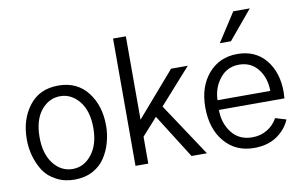

<svg xmlns="http://www.w3.org/2000/svg" viewBox="-81 -951 1780 1127"><g transform="rotate(-10 808.5 -388.0)"><path d="M119.1 -262.7Q119.1 -163.1 165 -104.5Q210.9 -45.9 279.3 -45.9Q346.7 -45.9 392.6 -104.5Q439.5 -163.1 439.5 -262.7Q439.5 -364.3 392.6 -421.9Q345.7 -479.5 279.3 -479.5Q211.9 -479.5 165 -421.9Q119.1 -364.3 119.1 -262.7ZM43 -262.7Q43 -382.8 105.5 -462.9Q167 -543 279.3 -543Q390.6 -543 453.1 -462.9Q515.6 -382.8 515.6 -262.7Q515.6 -211.9 502 -164.1Q489.3 -116.2 461.9 -74.2Q435.5 -33.2 388.7 -7.8Q340.8 17.6 279.3 17.6Q218.8 17.6 171.9 -7.8Q124 -32.2 96.7 -73.2Q70.3 -115.2 56.6 -163.1Q43 -210.9 43 -262.7Z M644.5 0Q644.5 -189.5 644.5 -758.8Q664.1 -758.8 720.7 -758.8Q720.7 -634.8 720.7 -261.7Q778.3 -327.1 949.2 -525.4Q974.6 -525.4 1048.8 -525.4Q1002 -472.7 861.3 -315.4Q914.1 -236.3 1070.3 0Q1047.9 0 978.5 0Q937.5 -65.4 812.5 -262.7Q790 -237.3 720.7 -160.2Q720.7 -120.1 720.7 0Q702.1 0 644.5 0Z M1107.4 -266.6Q1107.4 -389.6 1173.8 -466.8Q1240.2 -543 1345.7 -543Q1453.1 -543 1514.6 -468.8Q1576.2 -393.6 1576.2 -277.3Q1576.2 -263.7 1574.2 -238.3Q1444.3 -238.3 1183.6 -238.3Q1183.6 -159.2 1227.5 -102.5Q1271.5 -45.9 1349.6 -45.9Q1400.4 -45.9 1439.5 -70.3Q1478.5 -93.8 1500 -133.8Q1521.5 -127 1564.5 -114.3Q1540 -56.6 1485.4 -19.5Q1430.7 17.6 1349.6 17.6Q1240.2 17.6 1173.8 -60.5Q1107.4 -138.7 1107.4 -266.6ZM1185.5 -295.9Q1264.6 -295.9 1500 -295.9Q1500 -373 1458 -426.8Q1416 -479.5 1345.7 -479.5Q1274.4 -479.5 1231.4 -424.8Q1187.5 -370.1 1185.5 -295.9ZM1256.8 -623Q1284.2 -666 1367.2 -793.9Q1391.6 -793.9 1465.8 -793.9Q1430.7 -751 1323.2 -623Q1306.6 -623 1256.8 -623Z"/></g></svg>

Font: Gothic A1
Style: Regular
Weight: 400
Designer: HanYang I&C Co.,Ltd.
Version: Version 2.50